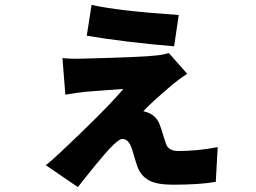

<svg xmlns="http://www.w3.org/2000/svg" viewBox="-20 -682 1040 779"><path d="M332 -537.1 351.6 -662.1Q460 -637.7 705.1 -621.1L686.5 -494.1Q487.3 -510.7 332 -537.1ZM665 -466.8 739.3 -382.8Q707 -361.3 679.7 -338.9Q585.9 -258.8 561.5 -230.5Q583 -226.6 599.6 -214.8Q622.1 -199.2 633.8 -160.2Q636.7 -150.4 643.6 -128.4Q650.4 -106.4 654.3 -96.7Q664.1 -69.3 704.1 -69.3Q781.2 -69.3 863.3 -85L855.5 55.7Q791 67.4 681.6 67.4Q616.2 67.4 584.5 49.8Q552.7 32.2 539.1 -2Q535.2 -12.7 530.8 -26.4Q526.4 -40 522.5 -54.2Q518.6 -68.4 516.6 -74.2Q502.9 -118.2 476.6 -118.2Q461.9 -118.2 424.8 -79.1Q381.8 -32.2 295.9 77.1L166 -11.7Q182.6 -24.4 219.7 -58.6Q414.1 -241.2 480.5 -321.3Q466.8 -320.3 408.7 -315.9Q350.6 -311.5 327.1 -309.6Q296.9 -306.6 245.1 -297.9L233.4 -446.3Q269.5 -442.4 320.3 -444.3Q560.5 -450.2 614.3 -457Q638.7 -459 665 -466.8Z"/></svg>

Font: Gen Shin Gothic Heavy
Style: Bold
Weight: 900
Designer: [Source Han Sans]
Ryoko NISHIZUKA  (kana & ideographs); Paul D. Hunt (Latin, Greek & Cyrillic); Wenlong ZHANG  (bopomofo
Version: Version 1.002.20150607